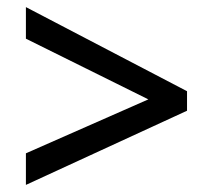

<svg xmlns="http://www.w3.org/2000/svg" viewBox="-20 -596 600 541"><path d="M53 -164 398 -316 53 -487V-576L507 -339V-284L53 -75Z"/></svg>

Font: Noto Sans Gurmukhi UI Medium
Style: Regular
Weight: 500
Designer: Jelle Bosma - Monotype Design Team
Foundry: Monotype Imaging Inc.
Version: Version 2.004; ttfautohint (v1.8.4.7-5d5b)